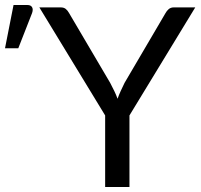

<svg xmlns="http://www.w3.org/2000/svg" viewBox="-156 -746 800 766"><path d="M360.5 -285.5V0H263.5V-285.5L1 -716.5H86Q99 -716.5 106.5 -710.2Q114 -704 119.5 -694L283.5 -415.5Q292.5 -398 300 -382.8Q307.5 -367.5 313 -352Q318.5 -367.5 325.5 -382.8Q332.5 -398 341 -415.5L504.5 -694Q509 -702.5 517 -709.5Q525 -716.5 537.5 -716.5H623ZM-136 -553.5 -102 -726H-46.5Q-33 -726 -28 -717.2Q-23 -708.5 -28 -694L-83 -553.5Z"/></svg>

Font: Lato 2
Style: Regular
Weight: 400
Designer: Lukasz Dziedzic with Adam Twardoch and Botio Nikoltchev
Foundry: tyPoland Lukasz Dziedzic
Version: Version 2.015; 2015-08-06; http://www.latofonts.com/